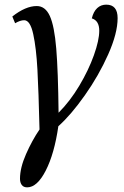

<svg xmlns="http://www.w3.org/2000/svg" viewBox="-20 -566 534 826"><path d="M66 203Q66 156 92 97Q118 38 150 -9Q146 -175 141 -267Q136 -359 123 -419Q110 -479 84 -479Q67 -479 45 -466L33 -495Q90 -540 138 -540Q175 -540 194.5 -497Q214 -454 222 -357Q230 -260 232 -81Q281 -130 321 -197Q361 -264 384 -328.5Q407 -393 407 -434Q407 -477 375 -487Q382 -516 398 -531Q414 -546 437 -546Q486 -546 486 -488Q486 -423 445.5 -332Q405 -241 345 -156Q285 -71 231 -23Q214 95 177 167.5Q140 240 97 240Q81 240 73.5 229.5Q66 219 66 203Z"/></svg>

Font: Noto Serif Narrow
Style: Italic
Weight: 400
Width: 4
Italic angle: -12°
Designer: Monotype Design Team
Foundry: Monotype Imaging Inc.
Version: Version 1.001